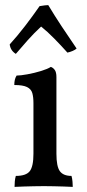

<svg xmlns="http://www.w3.org/2000/svg" viewBox="-20 -729 341 752"><path d="M37 3Q37 -7 38 -18.5Q39 -30 42 -40Q82 -40 96.5 -58.5Q111 -77 111 -127V-325Q111 -349 106.5 -364.5Q102 -380 86 -388Q70 -396 36 -396Q36 -407 38 -416Q40 -425 45 -433Q60 -433 87.5 -438Q115 -443 141 -451Q167 -459 179 -467Q188 -464 194.5 -455Q201 -446 201 -427V-127Q201 -77 214.5 -58.5Q228 -40 260 -40Q263 -30 264 -17Q265 -4 265 3Q248 2 229 1.5Q210 1 190.5 0.5Q171 0 152 0Q133 0 112.5 0.5Q92 1 73 1.5Q54 2 37 3ZM42 -518Q21 -531 18 -555Q48 -588 78 -627Q108 -666 135 -705Q148 -707 155.5 -708Q163 -709 169 -709Q193 -669 221 -626.5Q249 -584 280 -539Q275 -534 264.5 -529.5Q254 -525 244 -523Q220 -550 192.5 -578Q165 -606 141 -625Q113 -599 88.5 -571.5Q64 -544 42 -518Z"/></svg>

Font: Vollkorn
Style: Regular
Weight: 400
Designer: Friedrich Althausen
Foundry: Friedrich Althausen
Version: Version 5.001